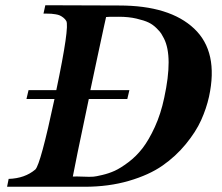

<svg xmlns="http://www.w3.org/2000/svg" viewBox="-20 -713 846 733"><path d="M778 -344Q768 -299 748 -254.5Q728 -210 689.5 -163Q651 -116 600 -80.5Q549 -45 472 -22.5Q395 0 303 0H7L13 -30Q75 -32 115 -66Q135 -86 188 -335H81L89 -369H195Q246 -612 233 -633Q229 -640 222 -645.5Q215 -651 208.5 -654Q202 -657 192 -658.5Q182 -660 176 -660.5Q170 -661 159 -661Q148 -661 146 -661L153 -693L435 -692Q628 -692 721.5 -603.5Q815 -515 778 -344ZM607 -340Q641 -497 606 -566Q600 -577 596 -584Q592 -591 578 -605Q564 -619 547.5 -627Q531 -635 501 -642Q471 -649 434 -649Q386 -649 385 -648L377 -612Q369 -575 353 -500.5Q337 -426 325 -369H474L466 -335H319Q265 -79 258 -39Q259 -40 320 -38Q328 -38 336.5 -38.5Q345 -39 370.5 -45Q396 -51 418 -61Q440 -71 470 -93.5Q500 -116 524 -147Q548 -178 571 -228Q594 -278 607 -340Z"/></svg>

Font: GFS Artemisia
Style: Bold Italic
Weight: 700
Italic angle: -12°
Designer: Designed by Takis Katsoulidis and George D. Matthiopoulos.
Foundry: Designed by Takis Katsoulidis and George D. Matthiopoulos.
Version: Version 1.0